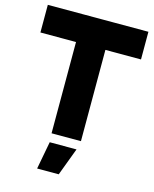

<svg xmlns="http://www.w3.org/2000/svg" viewBox="-131 -775 863 1073"><g transform="rotate(15 301.0 -238.5)"><path d="M216 -688H386V0H216ZM10 -528V-688H592V-528ZM374 51 314 211H189L219 51Z"/></g></svg>

Font: Roundo Variable
Style: Regular
Weight: 200
Designer: Shiva Nallaperumal
Foundry: Indian Type Foundry
Version: Version 2.000